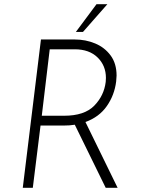

<svg xmlns="http://www.w3.org/2000/svg" viewBox="-20 -899 673 919"><path d="M486 0 338 -302Q315 -298 283 -298H174L137 0H89L176 -710H338Q390 -710 435.5 -691Q481 -672 509.5 -633.5Q538 -595 538 -537Q538 -529 536 -509Q528 -444 491.5 -391.5Q455 -339 389 -315L543 0ZM287 -345Q384 -345 431 -393Q478 -441 486 -507Q487 -513 487 -526Q487 -585 447 -624Q407 -663 338 -663H218L180 -345ZM377 -746H343L442 -879H494Z"/></svg>

Font: Josefin Sans Light
Style: Italic
Weight: 300
Italic angle: -7°
Designer: Santiago Orozco
Foundry: Typemade
Version: Version 2.000